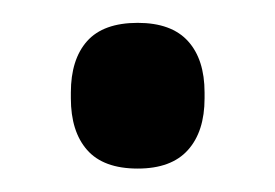

<svg xmlns="http://www.w3.org/2000/svg" viewBox="-20 -137 241 168"><path d="M100.5 10.5Q70.5 10.5 56.2 -5.8Q42 -22 42 -51V-56Q42 -85 56.2 -101Q70.5 -117 100.5 -117Q130 -117 144.5 -101Q159 -85 159 -56V-51Q159 -22 144.5 -5.8Q130 10.5 100.5 10.5Z"/></svg>

Font: Anek Tamil Medium
Style: Regular
Weight: 500
Designer: Aadarsh Rajan (Tamil), Yesha Goshar (Latin)
Foundry: Ek Type
Version: Version 1.003